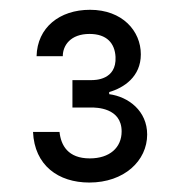

<svg xmlns="http://www.w3.org/2000/svg" viewBox="-20 -809 375 400"><path d="M166 -428.7C238.8 -428.7 286.6 -474.1 286.6 -528.8C286.6 -577.6 248 -607.4 207.5 -612.8V-617.2C237.8 -626 273.4 -648.9 273.4 -695.8C273.4 -744.6 234.9 -788.6 167.5 -788.6C104 -788.6 57.6 -751.5 56.2 -691.9H110.8C110.8 -714.4 127 -738.3 166.5 -738.3C202.6 -738.3 219.2 -718.8 220.7 -690.4C223.1 -642.1 177.7 -642.1 170.4 -642.1H130.9V-585H170.4C179.7 -585 233.4 -585 233.4 -535.2C233.4 -501.5 208.5 -479 167 -479C121.6 -479 106.9 -506.3 104 -534.2H48.8C51.8 -464.4 101.6 -428.7 166 -428.7Z"/></svg>

Font: Faust Sans
Style: Regular
Weight: 400
Designer: Andreas Faust
Version: Version 1.003;Glyphs 3.1.2 (3151)